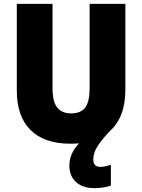

<svg xmlns="http://www.w3.org/2000/svg" viewBox="-20 -734 735 994"><path d="M463 91Q463 113 473 121.5Q483 130 499 130Q511 130 527.5 126.5Q544 123 554 119V227Q537 233 515 236.5Q493 240 469 240Q409 240 374 209Q339 178 339 121Q339 95 350 67Q361 39 389 8Q368 10 345 10Q210 10 138.5 -60.5Q67 -131 67 -265V-714H252V-277Q252 -208 276 -177.5Q300 -147 348 -147Q399 -147 421.5 -177.5Q444 -208 444 -278V-714H629V-269Q629 -124 545 -52Q504 -7 483.5 25.5Q463 58 463 91Z"/></svg>

Font: Noto Sans Myanmar UI SemiCondensed Black
Style: Regular
Weight: 900
Width: 4
Designer: Monotype Design Team
Foundry: Monotype Imaging Inc.
Version: Version 2.103; ttfautohint (v1.8.4.7-5d5b)